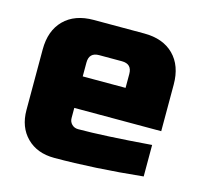

<svg xmlns="http://www.w3.org/2000/svg" viewBox="-85 -633 771 736"><g transform="rotate(15 300.0 -265.0)"><path d="M255 -415Q215 -415 215 -375V-320H385V-375Q385 -415 345 -415ZM540 -10Q347 10 190 10Q122 10 81 -31Q40 -72 40 -140V-380Q40 -455 82.5 -497.5Q125 -540 200 -540H400Q475 -540 517.5 -497.5Q560 -455 560 -380V-195H215V-155Q215 -140 225 -130Q235 -120 250 -120Q349 -120 540 -135Z"/></g></svg>

Font: Russo One
Style: Regular
Weight: 400
Designer: Jovanny lemonad
Foundry: Jovanny Lemonad
Version: Version 1.001